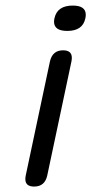

<svg xmlns="http://www.w3.org/2000/svg" viewBox="-20 -686 335 706"><path d="M153.8 -41Q145 0 105.5 0Q73.2 0 73.2 -27.3Q73.2 -33.7 74.7 -41L163.6 -460Q172.9 -501 211.9 -501Q244.1 -501 244.1 -473.6Q244.1 -467.3 242.7 -460ZM227.5 -572.3Q178.7 -572.3 178.7 -606Q178.7 -611.8 180.2 -618.7Q190.4 -665.5 247.6 -665.5Q295.4 -665.5 295.4 -631.8Q295.4 -626 293.9 -618.7Q284.2 -572.3 227.5 -572.3Z"/></svg>

Font: inglobal
Style: Italic
Weight: 400
Italic angle: -12°
Designer: Andrey Kochetov, Denis Davydov, Evgeny Yurtaev
Foundry: inglobal
Version: Version 1.00 September 25, 2014, initial release